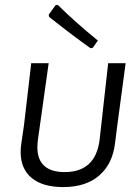

<svg xmlns="http://www.w3.org/2000/svg" viewBox="-20 -755 570 781"><path d="M457 -244 448 -173Q438 -88 383.5 -41Q329 6 237 6Q154 6 109 -31Q64 -68 64 -137Q64 -154 67 -173L78 -249L107 -498H178L134 -185Q132 -165 132 -156Q132 -106 160 -80.5Q188 -55 243 -55Q368 -55 385 -185L420 -498H491ZM378 -590 357 -560 348 -559Q280 -607 180 -686L178 -695L206 -734L215 -735Q286 -665 378 -590Z"/></svg>

Font: Alegreya Sans SC
Style: Italic
Weight: 400
Italic angle: -7°
Designer: Juan Pablo del Peral
Foundry: Huerta Tipografica
Version: Version 2.008; ttfautohint (v1.6)